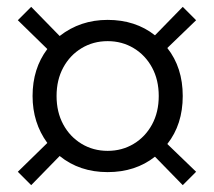

<svg xmlns="http://www.w3.org/2000/svg" viewBox="-20 -540 624 560"><path d="M154 -85 71 0 32 -39 118 -123Q75 -182 75 -260Q75 -340 118 -397L32 -481L71 -520L154 -435Q214 -482 294 -482Q375 -482 432 -437L513 -520L552 -481L468 -400Q513 -343 513 -260Q513 -177 468 -120L552 -39L513 0L432 -83Q375 -38 294 -38Q212 -38 154 -85ZM294 -100Q336 -100 370 -120.5Q404 -141 423.5 -177Q443 -213 443 -260Q443 -307 423.5 -343Q404 -379 370 -399.5Q336 -420 294 -420Q252 -420 218 -399.5Q184 -379 164.5 -343Q145 -307 145 -260Q145 -213 164.5 -177Q184 -141 218 -120.5Q252 -100 294 -100Z"/></svg>

Font: Minipax
Style: Regular
Weight: 400
Designer: Raphaël Ronot, Igor Stepanchenko (Cyrillic)
Foundry: steppetype
Version: Version 1.002